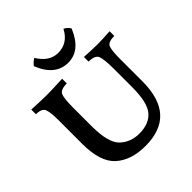

<svg xmlns="http://www.w3.org/2000/svg" viewBox="-245 -1093 1281 1281"><g transform="rotate(-45 395.0 -452.5)"><path d="M393.6 17.6Q259.3 17.6 181.9 -51.5Q104.5 -120.6 104.5 -291.5V-519.5Q104.5 -585.9 93.5 -617.7Q82.5 -649.4 25.9 -649.4V-693.4Q123.5 -688.5 169.9 -688.5Q212.4 -688.5 316.9 -693.4V-649.4Q255.4 -648.9 243.9 -618.4Q232.4 -587.9 232.4 -501V-331.1Q232.4 -172.9 287.1 -121.3Q341.8 -69.8 422.9 -69.8Q514.2 -69.8 561 -123.5Q607.9 -177.2 607.9 -324.2V-492.2Q607.9 -584 595.9 -616.7Q584 -649.4 522.5 -649.4V-693.4Q605 -688.5 645.5 -688.5Q682.6 -688.5 765.1 -693.4V-649.4Q705.6 -649.4 694.6 -620.6Q683.6 -591.8 683.6 -511.7V-301.8Q683.6 17.6 393.6 17.6ZM422.4 -739.7Q300.8 -739.7 242.7 -886.2Q258.8 -907.2 283.7 -923.3Q338.9 -833.5 420.4 -833.5Q512.7 -833.5 559.1 -923.3Q584.5 -909.7 599.1 -886.2Q538.6 -739.7 422.4 -739.7Z"/></g></svg>

Font: Kelvinch
Style: Bold
Weight: 700
Designer: Paul James Miller
Foundry: High-Logic / Made with FontCreator
Version: Version 3.501;March 28, 2021;FontCreator 13.0.0.2683 64-bit